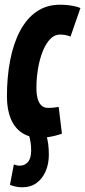

<svg xmlns="http://www.w3.org/2000/svg" viewBox="-20 -574 361 814"><path d="M149.4 10Q104.8 10 73.3 -10.8Q41.8 -31.6 25.6 -70.8Q9.4 -110 9.4 -165Q9.4 -248.6 23.3 -319.5Q37.2 -390.4 65.1 -443.1Q93 -495.8 135.3 -524.9Q177.6 -554 234.6 -554Q252 -554 267.2 -552.3Q282.4 -550.6 296 -547.7Q309.6 -544.8 321 -540L279 -419Q266 -424 255.8 -425.7Q245.6 -427.4 233 -427.4Q211 -427.4 192.6 -408.2Q174.2 -389 161.2 -356.5Q148.2 -324 141.3 -283.6Q134.4 -243.2 134.4 -200.2Q134.4 -175.2 139.4 -156.5Q144.4 -137.8 155.2 -127.2Q166 -116.6 183.8 -116.6Q191.8 -116.6 199.7 -117.1Q207.6 -117.6 215 -118.7Q222.4 -119.8 228.8 -120.8L242.6 -7.4Q230.8 -3 214.8 1.1Q198.8 5.2 182 7.6Q165.2 10 149.4 10ZM22.3 209.6 38.7 123.2Q46.1 125.8 51.6 127.1Q57.1 128.4 64.5 128.4Q84.9 128.4 98.5 112.7Q112.1 97 112.1 64.2Q112.1 44.4 109.5 28.8Q106.9 13.2 101.9 -5.2L174.5 -5.6Q181.5 13.4 184.3 35.8Q187.1 58.2 187.1 82Q187.1 121 173.4 152.4Q159.7 183.8 134.8 201.9Q109.9 220 75.3 220Q59.9 220 47.2 217.3Q34.5 214.6 22.3 209.6Z"/></svg>

Font: Georama
Style: Italic
Weight: 400
Width: 2
Italic angle: -9°
Designer: Jean-Baptiste Levee
Foundry: Production Type
Version: Version 1.000